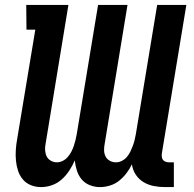

<svg xmlns="http://www.w3.org/2000/svg" viewBox="-20 -755 790 783"><path d="M148 8Q125 8 105.5 0Q86 -8 73 -23.5Q60 -39 53.5 -59Q47 -79 45 -100.5Q43 -122 44.5 -144Q46 -166 50 -188L124 -634H88L87 -735H259L166 -169Q163 -155 164 -141.5Q165 -128 170.5 -117Q176 -106 187.5 -99.5Q199 -93 212 -93Q224 -93 236 -99Q248 -105 256.5 -115Q265 -125 271 -136.5Q277 -148 281 -160Q285 -172 288 -184Q291 -196 293 -208L380 -735H500L407 -169Q404 -155 404.5 -141.5Q405 -128 410.5 -117Q416 -106 427.5 -99.5Q439 -93 453 -93Q465 -93 477 -99Q489 -105 497.5 -115Q506 -125 511.5 -136.5Q517 -148 521.5 -160Q526 -172 529 -184Q532 -196 534 -208L621 -735H740L640 -129Q639 -121 640 -114Q641 -107 645.5 -102Q650 -97 656.5 -95Q663 -93 670 -93H689V8H653Q629 8 606.5 3.5Q584 -1 565 -12.5Q546 -24 533.5 -43Q521 -62 518 -85Q509 -66 496 -49Q483 -32 466.5 -18.5Q450 -5 429 1.5Q408 8 388 8Q366 8 346 0Q326 -8 313 -23.5Q300 -39 293.5 -59.5Q287 -80 285 -101Q276 -80 263 -60Q250 -40 232.5 -24Q215 -8 192.5 0Q170 8 148 8Z"/></svg>

Font: Iosevka Etoile
Style: Bold Italic
Weight: 700
Italic angle: -9°
Designer: Belleve Invis
Foundry: Belleve Invis
Version: Version 28.1.0; ttfautohint (v1.8.4)